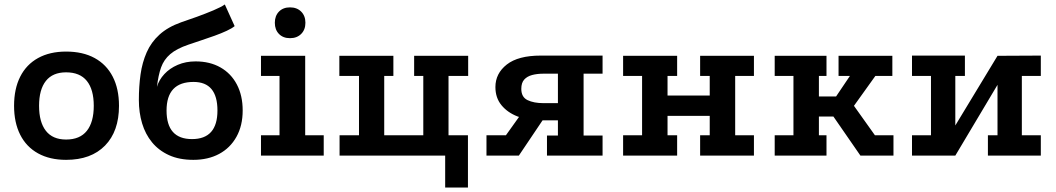

<svg xmlns="http://www.w3.org/2000/svg" viewBox="-20 -697 4728 860"><path d="M276 -466Q351 -466 404 -437Q457 -408 485 -353.5Q513 -299 513 -223Q513 -109 450.5 -45Q388 19 276 19Q203 19 150.5 -10Q98 -39 70.5 -93.5Q43 -148 43 -223Q43 -299 70.5 -353.5Q98 -408 150.5 -437Q203 -466 276 -466ZM276 -373Q216 -373 185.5 -334.5Q155 -296 155 -223Q155 -150 185.5 -111Q216 -72 276 -72Q338 -72 369 -111Q400 -150 400 -223Q400 -296 369 -334.5Q338 -373 276 -373Z M1031 -580Q1019 -570 995.5 -559Q972 -548 941.5 -537Q911 -526 880.5 -516Q850 -506 824 -497Q771 -479 742.5 -454.5Q714 -430 701.5 -395Q689 -360 683 -308Q692 -339 716 -365Q740 -391 776 -406.5Q812 -422 856 -422Q920 -422 967.5 -395Q1015 -368 1041 -318.5Q1067 -269 1067 -202Q1067 -134 1039 -84Q1011 -34 961.5 -7.5Q912 19 846 19Q783 19 737 -2Q691 -23 661 -59.5Q631 -96 616.5 -144.5Q602 -193 602 -249Q602 -310 609.5 -363.5Q617 -417 637 -462.5Q657 -508 694.5 -542Q732 -576 791 -597Q824 -608 862.5 -622Q901 -636 935.5 -650.5Q970 -665 987 -677ZM847 -330Q726 -330 726 -202Q726 -74 840 -74Q954 -74 954 -202Q954 -330 847 -330Z M1149 -447H1347V-91H1430V0H1149V-91H1232V-357H1149ZM1279 -664Q1310 -664 1329 -645Q1348 -626 1348 -595Q1348 -564 1329 -545Q1310 -526 1279 -526Q1248 -526 1229.5 -545Q1211 -564 1211 -595Q1211 -626 1229.5 -645Q1248 -664 1279 -664Z M1974 143V0H1501V-91H1588V-357H1500V-447H1742V-357H1701V-91H1876V-357H1835V-447H2077V-357H1989V-91H2076V143Z M2430 0V-90H2479V-158H2398Q2343 -158 2298 -175.5Q2253 -193 2226 -226Q2199 -259 2199 -307Q2199 -368 2250 -408Q2301 -448 2402 -448H2679V-367H2594V-90H2679V0ZM2159 0V-91H2246L2311 -182L2419 -171L2304 0ZM2414 -235H2479V-367H2415Q2386 -367 2363.5 -361Q2341 -355 2328 -340.5Q2315 -326 2315 -299Q2315 -262 2343 -248.5Q2371 -235 2414 -235Z M2771 -447H3013V-357H2970V-269H3159V-357H3116V-447H3357V-357H3273V-91H3357V0H3116V-91H3159V-178H2970V-91H3013V0H2771V-91H2856V-357H2771Z M3450 -447H3682V-357H3648V-265H3725L3787 -357H3736V-447H3977V-357H3901L3805 -223L3899 -91H3982V0H3834L3713 -175H3648V-91H3682V0H3450V-91H3534V-357H3450Z M4065 -448H4302V-357H4259V-135L4448 -447L4642 -448V-357H4557V-91H4642V0H4405V-91H4448V-317L4259 0H4065V-91H4150V-357H4065Z"/></svg>

Font: Podkova
Style: Bold
Weight: 700
Designer: Ilya Yudin
Foundry: Cyreal (www.cyreal.org)
Version: Version 2.102; ttfautohint (v1.8.1.43-b0c9)